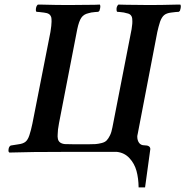

<svg xmlns="http://www.w3.org/2000/svg" viewBox="-20 -668 813 842"><path d="M146 -647.9H157.2Q227.5 -646 270 -646H287.1Q301.3 -646 338.4 -646.5Q375.5 -647 395 -647Q403.8 -647.9 418 -647.9Q422.4 -640.6 417 -624Q417 -620.1 411.1 -616.2Q408.7 -616.2 404.1 -615.7Q399.4 -615.2 397 -615.2Q378.4 -613.8 367.2 -609.9Q347.2 -605.5 336.7 -590.3Q326.2 -575.2 318.8 -540L238.8 -127.9Q232.9 -97.7 232.9 -78.1Q231.9 -69.3 233.9 -59.1Q237.8 -39.1 264.2 -36.1Q279.3 -35.2 311 -35.2H362.8Q386.2 -35.2 398.9 -36.1Q411.6 -37.1 426 -40.8Q440.4 -44.4 448 -52.5Q455.6 -60.5 462.4 -74.5Q469.2 -88.4 473.1 -109.9L557.1 -540Q561.5 -565.9 560.1 -581.1Q560.1 -606 536.1 -609.9Q524.9 -613.8 506.8 -615.2Q504.9 -615.2 500.5 -615.7Q496.1 -616.2 494.1 -616.2Q491.2 -618.2 491.2 -624Q489.7 -638.7 499 -647.9Q503.4 -647.9 515.9 -647.5Q528.3 -647 536.1 -647Q553.2 -647 584.5 -646.5Q615.7 -646 627.9 -646H645Q687.5 -646 759.8 -647.9H771Q775.4 -640.6 770 -624Q770 -620.1 764.2 -616.2Q761.7 -616.2 757.1 -615.7Q752.4 -615.2 750 -615.2Q747.1 -614.7 740 -614Q732.9 -613.3 730 -612.8Q710.4 -610.4 700 -601.8Q689.5 -593.3 682.1 -573.2Q674.8 -550.3 669.9 -527.8L584 -81.1Q582 -73.2 582 -68.8Q582 -52.7 589.8 -41.7Q597.7 -30.8 612.8 -30.8Q639.2 -30.8 639.2 -14.2L616.2 153.8H587.9Q587.4 113.8 578.6 81.5Q569.8 49.3 547.6 25.4Q525.4 1.5 492.2 -2H276.9Q106 -2 21 1Q17.1 -1.5 17.1 -6.8Q17.1 -24.4 26.9 -29.8Q39.1 -32.2 42 -32.2Q52.2 -33.7 61 -35.2Q80.6 -37.6 91.3 -45.9Q102.1 -54.2 108.9 -75.2Q116.2 -97.2 122.1 -126L201.2 -527.8Q206.1 -558.1 206.1 -573.2Q206.1 -585.9 205.1 -590.8Q202.1 -601.6 194.6 -606.4Q187 -611.3 172.9 -612.8Q169.9 -613.3 162.8 -614Q155.8 -614.7 152.8 -615.2Q150.9 -615.2 146.7 -615.7Q142.6 -616.2 140.1 -616.2Q137.2 -618.2 137.2 -624Q137.2 -640.6 146 -647.9Z"/></svg>

Font: Common Serif SemiBold
Style: Italic
Weight: 600
Italic angle: -12°
Designer: Philipp H. Poll, Khaled Hosny
Foundry: Stefan Peev, Context Ltd.
Version: Version 1.026